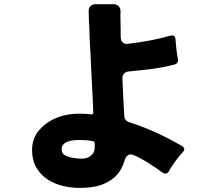

<svg xmlns="http://www.w3.org/2000/svg" viewBox="-20 -838 1040 916"><path d="M342 58Q302 56 264 44.5Q226 33 197 11Q168 -11 150.5 -44Q133 -77 133 -122Q133 -179 167.5 -218Q202 -257 253 -277Q281 -288 313 -292.5Q345 -297 380 -295L404 -294L415 -292Q427 -292 425 -302Q424 -332 422.5 -364Q421 -396 419 -430L412 -576Q407 -650 406 -712Q404 -732 404 -750.5Q404 -769 403 -785Q403 -800 412 -809Q421 -818 436 -818H521Q537 -818 546 -808.5Q555 -799 555 -783Q554 -762 555 -736L556 -660Q556 -644 565.5 -635.5Q575 -627 591 -629Q642 -635 693 -644.5Q744 -654 794 -668Q815 -673 817 -652L819 -631Q821 -603 825 -578Q827 -564 829 -557Q832 -535 812 -530Q758 -516 703.5 -509Q649 -502 594 -497Q580 -496 571.5 -486.5Q563 -477 564 -463L568 -372L573 -285Q573 -274 579.5 -266Q586 -258 596 -255Q662 -234 724.5 -205.5Q787 -177 847 -142Q869 -129 851 -111Q842 -102 834 -91Q824 -79 815 -67Q806 -55 798 -42Q791 -32 786 -21Q780 -10 769 -10Q761 -10 756 -14Q747 -21 726 -35.5Q705 -50 681.5 -64.5Q658 -79 636 -90Q614 -101 604 -101Q582 -101 574 -71Q562 -31 538.5 -4.5Q515 22 476 39Q425 61 342 58ZM347 -82Q391 -77 412 -94Q432 -109 432 -136V-149L431 -156Q431 -164 424 -164Q416 -166 409 -167Q402 -168 394 -169L359 -170Q274 -170 274 -126Q274 -105 292 -96Q308 -87 347 -82Z"/></svg>

Font: Higure Gothic Black
Style: Regular
Weight: 900
Designer: Yoshimichi Ohira
Foundry: Positype
Version: Version 1.000